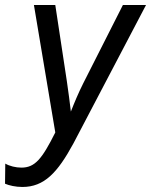

<svg xmlns="http://www.w3.org/2000/svg" viewBox="-39 -734 601 764"><path d="M50 10C137 10 190 -47 253 -163L542 -714H450L292 -402C273 -364 257 -326 243 -290C239 -324 233 -371 227 -411L181 -714H96L181 -207C128 -101 100 -67 46 -67C24 -67 -1 -73 -18 -83L-19 -3C-3 4 23 10 50 10Z"/></svg>

Font: Noto Sans Display SemiCondensed
Style: Italic
Weight: 400
Width: 4
Italic angle: -12°
Designer: Monotype Design Team
Foundry: Monotype Imaging Inc.
Version: Version 1.900